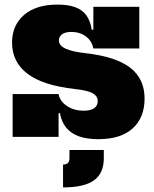

<svg xmlns="http://www.w3.org/2000/svg" viewBox="-20 -596 671 836"><path d="M407.5 10Q357 10 322.5 -2.8Q288 -15.5 267.8 -40.8Q247.5 -66 241 -103.5H218L235 -186.5Q241 -154.5 271.8 -134.2Q302.5 -114 344.5 -114Q374.5 -114 390 -124.8Q405.5 -135.5 405.5 -156Q405.5 -177.5 383.5 -190Q361.5 -202.5 305.5 -208.5Q166.5 -224 99.5 -275Q32.5 -326 32.5 -410.5Q32.5 -486 84.8 -531Q137 -576 230 -576Q276 -576 307.2 -564.8Q338.5 -553.5 356 -529.2Q373.5 -505 379.5 -466.5H402.5L386.5 -385Q380 -418.5 353.5 -437.8Q327 -457 291 -457Q264.5 -457 250.5 -447Q236.5 -437 236.5 -420Q236.5 -398 264.8 -384.5Q293 -371 352 -364.5Q484.5 -349.5 547 -301.2Q609.5 -253 609.5 -167Q609.5 -84 557.8 -37Q506 10 407.5 10ZM35 0V-186.5H235V0ZM386.5 -385V-566.5H586.5V-385ZM282.5 57H432V93Q432 158.5 389.2 189.2Q346.5 220 254.5 220V120.5Q268.5 120.5 275.5 113.8Q282.5 107 282.5 93Z"/></svg>

Font: Hepta Slab ExtraBold
Style: Regular
Weight: 800
Designer: Michael LaGattuta
Foundry: Michael LaGattuta
Version: Version 1.102